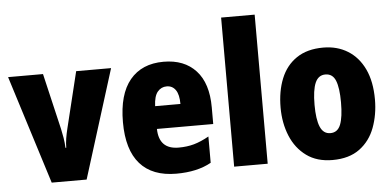

<svg xmlns="http://www.w3.org/2000/svg" viewBox="-52 -862 1986 975"><g transform="rotate(-5 941.5 -375.0)"><path d="M175 0 1 -553H179L246 -267Q251 -245 255 -220.5Q259 -196 260 -170H264Q264 -193 268 -217.5Q272 -242 278 -266L348 -553H526L353 0Z M794 -562Q899 -562 958.5 -497.5Q1018 -433 1018 -310V-225H731Q733 -121 833 -121Q876 -121 911.5 -131Q947 -141 988 -164V-30Q917 10 810 10Q688 10 625 -61.5Q562 -133 562 -274Q562 -416 622.5 -489Q683 -562 794 -562ZM799 -436Q771 -436 752.5 -414Q734 -392 732 -341H861Q861 -389 844.5 -412.5Q828 -436 799 -436Z M1276 0H1105V-760H1276Z M1847 -278Q1847 -201 1822.5 -135Q1798 -69 1744.5 -29.5Q1691 10 1606 10Q1527 10 1473.5 -29Q1420 -68 1393 -133.5Q1366 -199 1366 -278Q1366 -361 1392 -425.5Q1418 -490 1472 -526.5Q1526 -563 1608 -563Q1679 -563 1733 -529.5Q1787 -496 1817 -432.5Q1847 -369 1847 -278ZM1539 -277Q1539 -203 1555 -165Q1571 -127 1607 -127Q1644 -127 1659 -165Q1674 -203 1674 -278Q1674 -352 1659 -389Q1644 -426 1607 -426Q1571 -426 1555 -389Q1539 -352 1539 -277Z"/></g></svg>

Font: Noto Sans Myanmar Condensed Black
Style: Regular
Weight: 900
Width: 3
Designer: Monotype Design Team
Foundry: Monotype Imaging Inc.
Version: Version 2.107; ttfautohint (v1.8.4.7-5d5b)